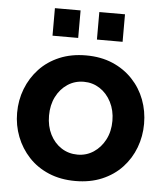

<svg xmlns="http://www.w3.org/2000/svg" viewBox="-53 -771 711 827"><g transform="rotate(5 303.0 -357.0)"><path d="M28 -261Q28 -316 47 -365Q66 -414 101.5 -452Q137 -490 188 -511.5Q239 -533 303 -533Q367 -533 417.5 -511.5Q468 -490 504 -452Q540 -414 558.5 -365Q577 -316 577 -261Q577 -207 558.5 -158Q540 -109 504.5 -71Q469 -33 418 -11.5Q367 10 303 10Q239 10 188 -11.5Q137 -33 101.5 -71Q66 -109 47 -158Q28 -207 28 -261ZM303 -104Q341 -104 372 -124.5Q403 -145 421.5 -180.5Q440 -216 440 -262Q440 -307 421.5 -343Q403 -379 372 -399Q341 -419 303 -419Q264 -419 233 -398.5Q202 -378 184 -342.5Q166 -307 166 -261Q166 -215 184 -179.5Q202 -144 233 -124Q264 -104 303 -104ZM151 -605V-724H262V-605ZM343 -724H454V-605H343Z"/></g></svg>

Font: YasnoRaleway
Style: Bold
Weight: 700
Designer: Matt McInerney, Pablo Impallari, Rodrigo Fuenzalida
Foundry: Matt McInerney, Pablo Impallari, Rodrigo Fuenzalida
Version: Version 4.026